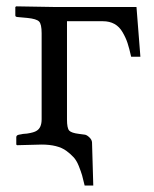

<svg xmlns="http://www.w3.org/2000/svg" viewBox="-20 -451 481 599"><path d="M109.9 0 33.2 2 30.8 0V-22.9Q30.8 -29.3 39.1 -30.8Q41.5 -31.2 45.9 -32Q50.3 -32.7 51.8 -33.2L64 -34.2Q86.4 -37.6 94.2 -43Q109.9 -52.2 109.9 -79.1V-347.2Q109.9 -376 101.8 -384Q93.8 -392.1 65.9 -395L34.2 -397.9Q33.7 -397.9 32 -398.4Q30.3 -398.9 29.8 -398.9Q27.8 -400.9 27.8 -402.8V-429.2L30.8 -431.2L148.9 -429.2H196.8H405.8L418 -273.9H389.2Q383.3 -300.3 377.9 -316.7Q372.6 -333 362.5 -350.3Q352.5 -367.7 337.2 -376.2Q321.8 -384.8 300.8 -384.8H189V-78.1Q189 -51.3 195.8 -43.7Q202.6 -36.1 227.1 -33.2L245.1 -30.8Q251 -29.8 258.8 -22.5Q266.6 -15.1 267.1 -6.8L271 127.9H244.1Q239.7 108.4 236.1 95.9Q232.4 83.5 225.8 66.9Q219.2 50.3 210 40Q200.7 29.8 187.3 19.8Q173.8 9.8 154.3 4.9Q134.8 0 109.9 0Z"/></svg>

Font: Common Serif
Style: Regular
Weight: 400
Designer: Philipp H. Poll, Khaled Hosny
Foundry: Stefan Peev, Context Ltd.
Version: Version 1.026